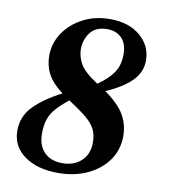

<svg xmlns="http://www.w3.org/2000/svg" viewBox="-78 -737 717 813"><g transform="rotate(10 280.5 -330.0)"><path d="M226 10Q135 10 80 -30Q25 -70 25 -137Q25 -199 68.5 -243Q112 -287 186 -325Q140 -360 121.5 -395Q103 -430 103 -473Q103 -527 133 -571.5Q163 -616 214.5 -643Q266 -670 330 -670Q412 -670 461 -628Q510 -586 510 -523Q510 -472 472 -434.5Q434 -397 363 -366Q425 -322 448 -280.5Q471 -239 471 -192Q471 -132 438.5 -86.5Q406 -41 350.5 -15.5Q295 10 226 10ZM230 -523Q230 -493 247 -461.5Q264 -430 324 -391Q369 -422 390.5 -454Q412 -486 412 -532Q412 -578 388.5 -602Q365 -626 326 -626Q277 -626 253.5 -595Q230 -564 230 -523ZM130 -143Q130 -91 158.5 -62.5Q187 -34 236 -34Q287 -34 318 -63.5Q349 -93 349 -142Q349 -174 337.5 -198Q326 -222 297.5 -245.5Q269 -269 220 -301Q186 -274 166.5 -251.5Q147 -229 138.5 -204Q130 -179 130 -143Z"/></g></svg>

Font: Spectral SC
Style: Bold Italic
Weight: 700
Italic angle: -10°
Designer: Jean-Baptiste Levee
Foundry: Production Type
Version: Version 2.001